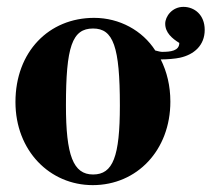

<svg xmlns="http://www.w3.org/2000/svg" viewBox="-20 -525 616 559"><path d="M329 -218C329 -69 309 -17 251 -17C193 -17 172 -73 172 -218C172 -389 190 -442 251 -442C310 -442 329 -389 329 -218ZM576 -438C576 -482 546 -505 514 -505C481 -505 461 -477 461 -456C461 -430 481 -413 502 -400C502 -377 477 -374 452 -374C447 -374 440 -376 432 -378C395 -436 328 -473 254 -473C122 -473 25 -374 25 -228C25 -86 125 14 250 14C379 14 476 -88 476 -229C476 -275 466 -316 448 -352C466 -352 491 -354 504 -357C545 -366 576 -393 576 -438Z"/></svg>

Font: XITS Math
Style: Bold
Weight: 700
Designer: MicroPress Inc., with final additions and corrections provided by Coen Hoffman, Elsevier (retired)
Version: Version 1.302